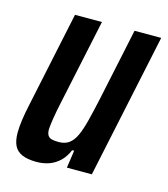

<svg xmlns="http://www.w3.org/2000/svg" viewBox="-85 -578 573 654"><g transform="rotate(15 202.0 -251.0)"><path d="M103 8Q71 8 51.5 -0.5Q32 -9 23.5 -26.5Q15 -44 15 -72Q15 -91 18.5 -116.5Q22 -142 29 -174L100 -510H195L133 -218Q124 -177 120 -151.5Q116 -126 115 -111Q115 -97 119.5 -89.5Q124 -82 133.5 -79.5Q143 -77 158 -77Q180 -77 194.5 -87.5Q209 -98 219 -120Q229 -142 237.5 -175.5Q246 -209 256 -255L310 -510H404L296 0H208L217 -62H210Q200 -38 184 -22.5Q168 -7 147.5 0.5Q127 8 103 8Z"/></g></svg>

Font: Saira ExtraCondensed SemiBold
Style: Italic
Weight: 600
Width: 2
Italic angle: -12°
Designer: Hector Gatti with collaboration of the Omnibus-Type team
Foundry: Omnibus-Type
Version: Version 1.101